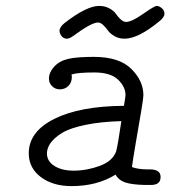

<svg xmlns="http://www.w3.org/2000/svg" viewBox="-20 -631 581 655"><path d="M78.1 -107.9Q78.1 -182.1 165.5 -225.6Q252.9 -269 402.8 -270Q407.7 -298.8 408.2 -306.2Q408.2 -335 382.6 -359.4Q356.9 -383.8 301.8 -383.8Q245.6 -383.8 224.1 -377Q224.1 -375 224.6 -372.6Q225.1 -370.1 225.1 -369.1Q225.1 -349.1 213.1 -337.6Q201.2 -326.2 184.1 -326.2Q168.9 -326.2 158 -336.7Q147 -347.2 147 -362.8Q147 -383.8 164.6 -403.3Q182.1 -422.9 212.9 -430.2Q241.7 -437 299.8 -437Q386.7 -437 428 -396Q469.2 -355 469.2 -306.2Q469.2 -296.4 461.2 -248.8Q453.1 -201.2 443.1 -143.1Q433.1 -85 430.2 -61Q452.1 -53.2 481 -53.2H491.2Q528.3 -53.2 527.8 -26.9Q527.8 0 495.1 0H475.1Q431.2 -1 408.7 -8.1Q386.2 -15.1 374 -35.2Q311 3.9 224.1 3.9Q160.2 3.9 119.1 -27.1Q78.1 -58.1 78.1 -107.9ZM140.1 -107.9Q140.1 -81.1 165.5 -64.9Q190.9 -48.8 231 -48.8Q275.9 -48.8 319.8 -64.9Q363.8 -81.1 376 -113.8Q381.8 -133.8 394 -217.8Q323.2 -215.8 270.5 -204.8Q217.8 -193.8 190.9 -177Q164.1 -160.2 152.1 -142.6Q140.1 -125 140.1 -107.9ZM183.1 -525.9Q183.1 -539.1 201.2 -553.2Q276.4 -611.3 318.8 -610.8Q337.9 -610.8 353 -602.5Q368.2 -594.2 375.5 -583.7Q382.8 -573.2 391.8 -564.7Q400.9 -556.2 410.2 -556.2Q429.2 -556.2 468 -583.5Q506.8 -610.8 514.9 -610.8Q522.9 -610.8 532 -603Q541 -595.2 541 -584Q541 -571.8 522 -557.1Q451.2 -499 404.8 -499Q385.7 -499 370.8 -507.6Q356 -516.1 348.4 -526.6Q340.8 -537.1 332 -545.7Q323.2 -554.2 314 -554.2Q292 -554.2 229 -507.8Q216.8 -499 208 -499Q196.8 -499 189.9 -508.1Q183.1 -517.1 183.1 -525.9Z"/></svg>

Font: CMU Typewriter Text
Style: LightOblique
Weight: 200
Italic angle: -9.46001°
Version: Version 0.7.0